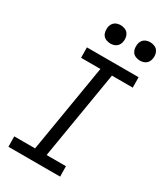

<svg xmlns="http://www.w3.org/2000/svg" viewBox="-230 -1037 964 1126"><g transform="rotate(30 251.5 -473.5)"><path d="M376 0H26L25 -70H166L265 -665H134L133 -735H483L484 -665H343L244 -70H375ZM440 -823Q426 -823 412 -828.5Q398 -834 390 -845Q382 -856 380 -870.5Q378 -885 380 -900Q382 -910 387 -919.5Q392 -929 401 -935.5Q410 -942 420 -944.5Q430 -947 441 -947Q455 -947 469 -941.5Q483 -936 491 -925Q499 -914 501.5 -899.5Q504 -885 501 -870Q499 -860 494 -850.5Q489 -841 480 -834.5Q471 -828 461 -825.5Q451 -823 440 -823ZM240 -823Q226 -823 212 -828.5Q198 -834 190 -845Q182 -856 180 -870.5Q178 -885 180 -900Q182 -910 187 -919.5Q192 -929 201 -935.5Q210 -942 220 -944.5Q230 -947 241 -947Q255 -947 269 -941.5Q283 -936 291 -925Q299 -914 301.5 -899.5Q304 -885 301 -870Q299 -860 294 -850.5Q289 -841 280 -834.5Q271 -828 261 -825.5Q251 -823 240 -823Z"/></g></svg>

Font: Iosevka Term Curly Oblique
Style: Regular
Weight: 400
Italic angle: -9°
Designer: Belleve Invis
Foundry: Belleve Invis
Version: Version 32.3.0